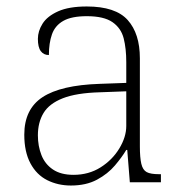

<svg xmlns="http://www.w3.org/2000/svg" viewBox="-20 -563 567 593"><path d="M199 10Q159 10 126 -6.5Q93 -23 74 -58.5Q55 -94 55 -147Q55 -226 111.5 -263Q168 -300 287 -304L370 -307V-371Q370 -413 362 -444.5Q354 -476 327.5 -494.5Q301 -513 248 -513Q201 -513 175.5 -498.5Q150 -484 140.5 -457Q131 -430 131 -393Q115 -393 106 -405Q97 -417 97 -443Q97 -467 111.5 -490Q126 -513 159.5 -528Q193 -543 248 -543Q337 -543 374.5 -501Q412 -459 412 -383V-111Q412 -76 416.5 -57Q421 -38 433 -31.5Q445 -25 471 -25H477V0H381L373 -100H370Q357 -78 335 -52Q313 -26 279.5 -8Q246 10 199 10ZM207 -23Q254 -23 290.5 -46Q327 -69 348.5 -104.5Q370 -140 370 -174V-281L289 -278Q216 -276 174 -259.5Q132 -243 114.5 -214Q97 -185 97 -145Q97 -112 108 -84Q119 -56 143.5 -39.5Q168 -23 207 -23Z"/></svg>

Font: Noto Serif Khmer ExtraLight
Style: Regular
Weight: 250
Version: Version 2.003